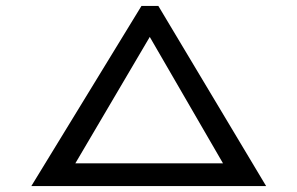

<svg xmlns="http://www.w3.org/2000/svg" viewBox="-20 -629 1007 650"><path d="M881 1H86L459 -609H516ZM735 -76 487 -504 235 -76Z"/></svg>

Font: BioRhyme Expanded
Style: Regular
Weight: 400
Width: 7
Designer: Aoife Mooney
Foundry: Aoife Mooney Type
Version: Version 1.000